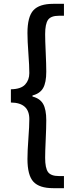

<svg xmlns="http://www.w3.org/2000/svg" viewBox="-20 -816 394 1007"><path d="M315.4 170.9H258.8Q186.5 170.9 155.3 137.2Q124 103.5 124 17.6Q124 -23.4 128.9 -89.4Q133.8 -155.3 133.8 -191.4Q133.8 -277.3 37.1 -278.3V-347.7Q89.8 -348.6 111.8 -372.6Q133.8 -396.5 133.8 -432.6Q133.8 -469.7 128.9 -535.6Q124 -601.6 124 -642.6Q124 -728.5 155.3 -762.2Q186.5 -795.9 258.8 -795.9H315.4V-733.4H289.1Q247.1 -733.4 231.9 -711.9Q216.8 -690.4 216.8 -636.7Q216.8 -605.5 219.7 -542Q222.7 -478.5 222.7 -440.4Q222.7 -382.8 206.1 -354Q189.5 -325.2 150.4 -315.4V-309.6Q189.5 -299.8 206.1 -271Q222.7 -242.2 222.7 -184.6Q222.7 -146.5 219.7 -83Q216.8 -19.5 216.8 11.7Q216.8 65.4 231.9 86.4Q247.1 107.4 289.1 107.4H315.4Z"/></svg>

Font: Gen Shin Gothic Medium
Style: Regular
Weight: 500
Designer: [Source Han Sans]
Ryoko NISHIZUKA  (kana & ideographs); Paul D. Hunt (Latin, Greek & Cyrillic); Wenlong ZHANG  (bopomofo
Version: Version 1.002.20150607